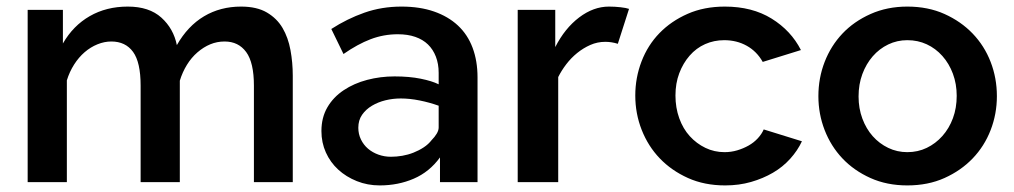

<svg xmlns="http://www.w3.org/2000/svg" viewBox="-20 -553 3078 583"><path d="M869 0H751V-293Q751 -363 727.5 -395Q704 -427 662 -427Q639 -427 618.5 -418.5Q598 -410 579.5 -394Q561 -378 547.5 -356Q534 -334 526 -308V0H407V-293Q407 -364 384 -395.5Q361 -427 318 -427Q297 -427 276 -418.5Q255 -410 237 -394.5Q219 -379 205 -357Q191 -335 183 -309V0H64V-523H171V-421Q202 -475 252.5 -504Q303 -533 368 -533Q433 -533 470 -499.5Q507 -466 517 -416Q550 -474 599.5 -503.5Q649 -533 712 -533Q760 -533 790.5 -515Q821 -497 838 -468Q855 -439 862 -401Q869 -363 869 -323Z M1316 0V-75Q1284 -31 1236.5 -10.5Q1189 10 1133 10Q1096 10 1063.5 -3Q1031 -16 1007 -38Q983 -60 969.5 -90Q956 -120 956 -155Q956 -196 974 -227Q992 -258 1023.5 -279Q1055 -300 1095 -310.5Q1135 -321 1178 -321Q1223 -321 1257.5 -314Q1292 -307 1312 -297V-332Q1312 -359 1303.5 -381Q1295 -403 1279.5 -418Q1264 -433 1241 -441Q1218 -449 1188 -449Q1145 -449 1105.5 -434Q1066 -419 1023 -389L986 -465Q1034 -496 1086.5 -514.5Q1139 -533 1199 -533Q1255 -533 1298 -518Q1341 -503 1370.5 -475.5Q1400 -448 1415 -408Q1430 -368 1430 -318V0ZM1291 -128Q1300 -137 1306 -147Q1312 -157 1312 -166V-232Q1284 -242 1254 -248Q1224 -254 1197 -254Q1173 -254 1150.5 -248.5Q1128 -243 1109.5 -232Q1091 -221 1079.5 -204.5Q1068 -188 1068 -165Q1068 -146 1076 -129.5Q1084 -113 1097.5 -101.5Q1111 -90 1129 -83.5Q1147 -77 1167 -77Q1184 -77 1201.5 -80Q1219 -83 1235.5 -89.5Q1252 -96 1266.5 -105.5Q1281 -115 1291 -128Z M1856 -420Q1837 -426 1818 -426Q1794 -426 1772.5 -416.5Q1751 -407 1732.5 -392Q1714 -377 1699.5 -358Q1685 -339 1675 -319V0H1552V-523H1666V-410Q1695 -467 1738.5 -500Q1782 -533 1829 -533Q1847 -533 1864.5 -531Q1882 -529 1890 -526Z M2182 10Q2119 10 2069 -12.5Q2019 -35 1983.5 -72Q1948 -109 1928.5 -158.5Q1909 -208 1909 -263Q1909 -317 1928 -366.5Q1947 -416 1982.5 -452.5Q2018 -489 2068 -511Q2118 -533 2181 -533Q2264 -533 2323 -496.5Q2382 -460 2412 -401L2296 -365Q2278 -397 2247.5 -414Q2217 -431 2179 -431Q2148 -431 2121 -419Q2094 -407 2074 -384Q2054 -361 2042.5 -330.5Q2031 -300 2031 -263Q2031 -226 2042.5 -194Q2054 -162 2074.5 -139.5Q2095 -117 2122 -104Q2149 -91 2180 -91Q2200 -91 2218.5 -96.5Q2237 -102 2253 -111Q2269 -120 2281 -133Q2293 -146 2299 -160L2415 -124Q2402 -96 2379.5 -71Q2357 -46 2327 -28.5Q2297 -11 2260.5 -0.5Q2224 10 2182 10Z M2735 10Q2673 10 2623 -12.5Q2573 -35 2538 -72Q2503 -109 2484 -158Q2465 -207 2465 -261Q2465 -316 2484 -365Q2503 -414 2538 -451Q2573 -488 2623.5 -510.5Q2674 -533 2735 -533Q2798 -533 2848 -510.5Q2898 -488 2933.5 -451Q2969 -414 2988 -365Q3007 -316 3007 -261Q3007 -207 2988 -158Q2969 -109 2933.5 -72Q2898 -35 2848 -12.5Q2798 10 2735 10ZM2587 -260Q2587 -224 2598.5 -193Q2610 -162 2630 -139.5Q2650 -117 2677 -104Q2704 -91 2735 -91Q2767 -91 2794 -104Q2821 -117 2841.5 -140Q2862 -163 2873.5 -194Q2885 -225 2885 -262Q2885 -298 2873.5 -329Q2862 -360 2841.5 -383Q2821 -406 2794 -418.5Q2767 -431 2735 -431Q2704 -431 2677 -418Q2650 -405 2630 -382Q2610 -359 2598.5 -328Q2587 -297 2587 -260Z"/></svg>

Font: Rising Sun SemiBold
Style: Regular
Weight: 600
Designer: Matt McInerney, Pablo Impallari, Rodrigo Fuenzalida (Raleway font), Stephen Hutchings (Greek), Cristiano Sobral (main ch
Foundry: The Rising Sun Project Authors
Version: Version 4.327; ttfautohint (v1.8.4.7-5d5b-dirty)